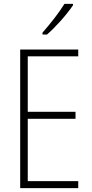

<svg xmlns="http://www.w3.org/2000/svg" viewBox="-20 -969 475 989"><path d="M356 -942V-949H312C282 -901 242 -850 199 -801V-791H222C266 -829 325 -895 356 -942ZM383 0V-36H123V-357H369V-393H123V-679H383V-714H84V0Z"/></svg>

Font: Noto Sans Sinhala UI Condensed ExtraLight
Style: Regular
Weight: 200
Width: 3
Designer: Jelle Bosma - Monotype Design Team
Foundry: Monotype Imaging Inc.
Version: Version 2.006